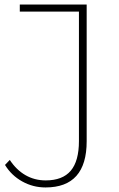

<svg xmlns="http://www.w3.org/2000/svg" viewBox="-20 -720 523 844"><path d="M2 5 23 -17Q52 27 92 50Q132 73 181 73Q255 73 291 30.5Q327 -12 327 -100V-669H67V-700H361V-99Q361 104 180 104Q125 104 77.5 77.5Q30 51 2 5Z"/></svg>

Font: Montserrat Alternates ExLight
Style: Regular
Weight: 275
Designer: Julieta Ulanovsky
Foundry: Julieta Ulanovsky
Version: Version 7.200